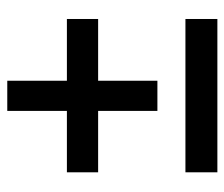

<svg xmlns="http://www.w3.org/2000/svg" viewBox="-66 -580 632 541"><g transform="rotate(-90 250.5 -310.0)"><path d="M293 -438H467V-350H293V-183H208V-350H35V-438H208V-606H293ZM35 -14V-104H467V-14Z"/></g></svg>

Font: Gontserrat Medium
Style: Regular
Weight: 500
Designer: Julieta Ulanovsky
Foundry: Julieta Ulanovsky
Version: Version 6.001